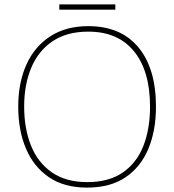

<svg xmlns="http://www.w3.org/2000/svg" viewBox="-20 -844 794 874"><path d="M690 -358Q690 -250 655.5 -167Q621 -84 551.5 -37Q482 10 376 10Q272 10 202.5 -37.5Q133 -85 98 -168Q63 -251 63 -359Q63 -467 100 -549.5Q137 -632 208.5 -678.5Q280 -725 382 -725Q530 -725 610 -628.5Q690 -532 690 -358ZM90 -359Q90 -259 121 -181.5Q152 -104 216 -59.5Q280 -15 377 -15Q475 -15 538.5 -58.5Q602 -102 632.5 -179.5Q663 -257 663 -358Q663 -521 590 -610.5Q517 -700 382 -700Q284 -700 219 -656Q154 -612 122 -535Q90 -458 90 -359ZM505 -824V-800H250V-824Z"/></svg>

Font: Noto Sans Myanmar Thin
Style: Regular
Weight: 100
Designer: Monotype Design Team
Foundry: Monotype Imaging Inc.
Version: Version 2.107; ttfautohint (v1.8.4.7-5d5b)